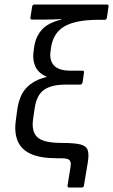

<svg xmlns="http://www.w3.org/2000/svg" viewBox="-20 -703 502 853"><path d="M287 130Q279 130 280 121L293 41Q296 25 293 16Q290 7 280.5 3.5Q271 0 251 0H231Q160 0 117.5 -19Q75 -38 59 -75.5Q43 -113 50 -166L56 -211Q65 -280 98.5 -314Q132 -348 187 -361L188 -362Q151 -377 137 -408Q123 -439 130 -482L132 -495Q138 -539 165.5 -570.5Q193 -602 253 -616L252 -618Q227 -617 211.5 -616.5Q196 -616 181 -616H123Q114 -616 115 -625L123 -674Q125 -683 133 -683H455Q464 -683 462 -673L455 -625Q453 -615 446 -615H417Q318 -615 267.5 -586.5Q217 -558 207 -493L205 -479Q198 -436 219.5 -412.5Q241 -389 293 -389H346Q355 -389 353 -380L347 -337Q346 -333 343 -330Q340 -327 336 -327H269Q210 -327 176.5 -304.5Q143 -282 134 -222L127 -174Q119 -119 146 -93.5Q173 -68 254 -68Q310 -68 336.5 -61.5Q363 -55 369.5 -36.5Q376 -18 370 19L353 121Q352 130 343 130Z"/></svg>

Font: Sofia Sans Semi Condensed
Style: Italic
Weight: 400
Italic angle: -9°
Designer: Botio Nikoltchev, Ani Petrova
Foundry: lettersoup
Version: Version 4.101